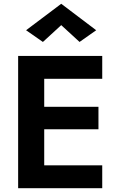

<svg xmlns="http://www.w3.org/2000/svg" viewBox="-20 -996 626 1016"><path d="M304 -863 207 -774 118 -836 304 -976 489 -836 401 -774ZM76 -700H521V-579H214V-431H501V-312H214V-121H521V0H76Z"/></svg>

Font: Jost* Semi
Style: Regular
Weight: 600
Version: Version 3.7